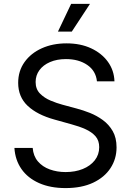

<svg xmlns="http://www.w3.org/2000/svg" viewBox="-20 -962 679 995"><path d="M319.8 12.7Q240.7 12.7 182.4 -13.2Q124 -39.1 91.3 -85.9Q58.6 -132.8 54.7 -195.3H149.4Q152.8 -153.3 176.5 -125.5Q200.2 -97.7 238 -84Q275.9 -70.3 319.8 -70.3Q369.6 -70.3 408.9 -86.2Q448.2 -102.1 471.2 -131.3Q494.1 -160.6 494.1 -199.2Q494.1 -233.9 474.9 -255.9Q455.6 -277.8 423.1 -292.5Q390.6 -307.1 350.1 -317.9L262.7 -342.3Q172.4 -367.2 123.3 -413.6Q74.2 -460 74.2 -532.7Q74.2 -594.2 107.2 -640.4Q140.1 -686.5 196.8 -711.9Q253.4 -737.3 324.7 -737.3Q397 -737.3 452.1 -711.7Q507.3 -686 539.3 -641.6Q571.3 -597.2 573.2 -540.5H482.4Q476.6 -595.2 432.1 -625.5Q387.7 -655.8 321.8 -655.8Q274.9 -655.8 239.3 -640.4Q203.6 -625 184.1 -598.1Q164.6 -571.3 164.6 -537.1Q164.6 -500 187.3 -477.1Q210 -454.1 242.2 -440.7Q274.4 -427.2 303.7 -419.4L377.9 -399.4Q409.7 -391.1 445.6 -377Q481.4 -362.8 512.9 -339.8Q544.4 -316.9 564.2 -282.5Q584 -248 584 -198.2Q584 -138.7 552.7 -90.8Q521.5 -43 462.4 -15.1Q403.3 12.7 319.8 12.7ZM280.3 -798.3 348.6 -941.9H446.3L352.1 -798.3Z"/></svg>

Font: Inter 16pt
Style: Regular
Weight: 400
Version: Version 4.001;git-66647c0bb